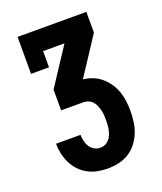

<svg xmlns="http://www.w3.org/2000/svg" viewBox="-136 -824 772 913"><g transform="rotate(-20 250.0 -367.5)"><path d="M252 0Q226 0 200.5 -5Q175 -10 152.5 -22Q130 -34 112 -53Q94 -72 82.5 -95.5Q71 -119 65.5 -144Q60 -169 60 -195H184Q184 -179 187.5 -163.5Q191 -148 199.5 -134.5Q208 -121 222 -113Q236 -105 252 -105Q265 -105 276.5 -110Q288 -115 296.5 -124.5Q305 -134 310 -146Q315 -158 317.5 -170Q320 -182 321 -194.5Q322 -207 322 -220Q322 -233 321 -246Q320 -259 317 -271Q314 -283 309 -295Q304 -307 295.5 -316.5Q287 -326 275 -331Q263 -336 250 -336H137V-441L261 -630H153V-548H62V-735H410V-630L286 -441V-439Q311 -436 334.5 -426.5Q358 -417 377 -400.5Q396 -384 410 -363Q424 -342 432 -318.5Q440 -295 443 -270Q446 -245 446 -220Q446 -192 442 -164.5Q438 -137 427.5 -111Q417 -85 399.5 -63Q382 -41 358.5 -26.5Q335 -12 307.5 -6Q280 0 252 0Z"/></g></svg>

Font: Iosevka Curly Slab Extrabold
Style: Regular
Weight: 800
Monospace: yes
Designer: Belleve Invis
Foundry: Belleve Invis
Version: Version 22.1.2; ttfautohint (v1.8.4)